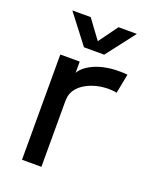

<svg xmlns="http://www.w3.org/2000/svg" viewBox="-134 -787 697 864"><g transform="rotate(20 214.5 -354.5)"><path d="M78 0H171V-302C171 -313 171 -326 173 -337C184 -397 261 -433 335 -433C349 -433 362 -432 375 -429L393 -522C380 -524 367 -524 352 -524C247 -524 187 -481 171 -450V-504H78ZM61 -709 167 -571H264L370 -709H282L216 -618L149 -709Z"/></g></svg>

Font: Hibana 45 SubMedium
Style: Regular
Weight: 500
Width: 6
Designer: pygmalion
Foundry: ybstudio
Version: Version 2021.007;FEAKit 1.0